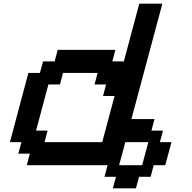

<svg xmlns="http://www.w3.org/2000/svg" viewBox="-20 -895 1040 1040"><path d="M591.3 125H716.3L733.4 62.5H795.9L812.5 0H875Q880.9 -21 892.1 -62.5Q903.3 -104 908.7 -125H846.2L862.8 -187.5H800.3L816.9 -250H691.9Q719.7 -354.5 775.6 -562.7Q831.5 -771 859.4 -875H734.4L650.9 -562.5H588.4L605 -625H292.5L275.9 -562.5H213.4L196.3 -500H133.8Q117.2 -437.5 83.7 -312.5Q50.3 -187.5 33.7 -125H96.2L79.1 -62.5H141.6L125 0H562.5L545.9 62.5H608.4ZM750 0H625Q630.9 -21 642.1 -62.5Q653.3 -104 658.7 -125H783.7Q777.8 -104 766.6 -62.5Q755.4 -21 750 0ZM533.7 -125H221.2L237.8 -187.5H175.3Q186.5 -229 208.7 -312.3Q231 -395.5 242.2 -437.5H304.7L321.3 -500H508.8L492.2 -437.5H554.7L538.1 -375H600.6Q589.4 -333 567.1 -249.8Q544.9 -166.5 533.7 -125Z"/></svg>

Font: Faithful 32x
Style: Oblique
Weight: 400
Foundry: Faithful Resource Pack
Version: Version 1.0; January 27, 2023